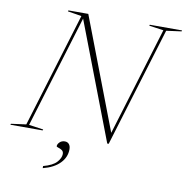

<svg xmlns="http://www.w3.org/2000/svg" viewBox="-140 -808 1085 1119"><g transform="rotate(10 402.0 -249.0)"><path d="M756 -697 540.5 10H532L267 -682.5L64.5 -18L150 -6L148 0H-43L-41 -6L48 -18L254.5 -695.5L172.5 -709L174.5 -715H292L544 -55.5L739.5 -697L654 -709L656 -715H847L845 -709ZM244.5 76Q244.5 64 256.5 52.2Q268.5 40.5 287 40.5Q303 40.5 312 51.5Q321 62.5 321 81.5Q321 128.5 286.2 164.2Q251.5 200 186.5 216.5V204Q242.5 189 265 163.8Q287.5 138.5 287.5 115.5Q287.5 100 276.8 93Q266 86 255.2 83Q244.5 80 244.5 76Z"/></g></svg>

Font: Newsreader 72pt ExtraLight
Style: Italic
Weight: 275
Italic angle: -17°
Designer: Hugues Gentile
Foundry: Production Type
Version: Version 1.003; ttfautohint (v1.8.3)